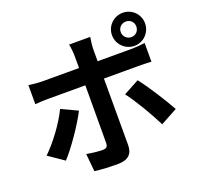

<svg xmlns="http://www.w3.org/2000/svg" viewBox="-153 -1034 1307 1261"><g transform="rotate(-20 500.0 -403.5)"><path d="M830 -634C894 -634 945 -686 945 -750C945 -814 894 -865 830 -865C766 -865 714 -814 714 -750C714 -686 766 -634 830 -634ZM830 -804C861 -804 884 -781 884 -750C884 -719 861 -695 830 -695C799 -695 775 -719 775 -750C775 -781 799 -804 830 -804ZM567 -36V-501H801C828 -501 867 -501 898 -498V-629C871 -625 828 -622 800 -622H567V-702C567 -727 573 -775 576 -789H428C433 -773 437 -728 437 -702V-622H183C152 -622 117 -626 86 -630V-497C114 -500 152 -501 183 -501H437V-500C437 -453 436 -136 436 -99C435 -72 426 -63 399 -63C375 -63 331 -67 288 -75L300 49C351 56 407 58 463 58C535 58 567 24 567 -36ZM771 -415 662 -356C710 -295 781 -174 824 -88L942 -152C902 -224 822 -351 771 -415ZM341 -359 228 -412C188 -327 107 -218 40 -154L148 -80C203 -138 296 -271 341 -359Z"/></g></svg>

Font: Spoqa Han Sans Neo Bold
Style: Bold
Weight: 700
Designer: [Spoqa Han Sans Neo] Dong-huui Kim  Younghwa Kang  Yujin Lee  [Noto Sans] Ryoko NISHIZUKA  (kana & ideographs); Paul D. 
Foundry: Spoqa (http://www.spoqa-han-sans.com)
Version: Version 1.100;hotconv 1.0.109;makeotfexe 2.5.65596